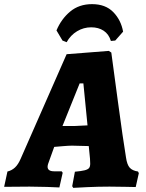

<svg xmlns="http://www.w3.org/2000/svg" viewBox="-56 -901 706 928"><path d="M611 -72 615 -64 600 3Q587 3 550 2Q513 1 473 1Q419 1 366 3.5Q313 6 298 7L293 -1L306 -71Q338 -74 353.5 -78Q369 -82 374.5 -89Q380 -96 380 -110L379 -134L373 -195L292 -197Q276 -197 247.5 -194.5Q219 -192 206 -191L183 -127Q174 -105 174 -95Q174 -73 206 -73H242L247 -66L231 5Q217 4 171 2.5Q125 1 87 1L-36 2L-20 -72Q1 -77 16.5 -91.5Q32 -106 44 -134L266 -639L470 -655L482 -647Q490 -588 514 -409.5Q538 -231 553 -140Q558 -105 571 -90.5Q584 -76 611 -72ZM305 -292Q317 -292 345 -294L367 -295L347 -498H329L246 -292ZM266 -697 246 -705 217 -754Q240 -809 283 -845Q326 -881 389 -881Q454 -881 491.5 -842.5Q529 -804 539 -748L501 -705L480 -703Q470 -736 445 -752.5Q420 -769 385 -769Q348 -769 316.5 -750Q285 -731 266 -697Z"/></svg>

Font: Alegreya ExtraBold
Style: Italic
Weight: 800
Italic angle: -7°
Designer: Juan Pablo del Peral
Foundry: Huerta Tipografica
Version: Version 2.007; ttfautohint (v1.6)